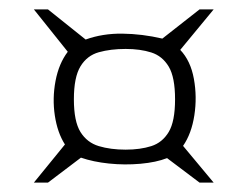

<svg xmlns="http://www.w3.org/2000/svg" viewBox="-20 -575 527 408"><path d="M363 -469Q385 -446 392 -407.5Q399 -369 393 -330Q387 -291 369 -265L434 -187H404L335 -239Q312 -230 278.5 -227Q245 -224 211.5 -227.5Q178 -231 152 -240L82 -187H52L118 -268Q102 -293 96.5 -329.5Q91 -366 98 -403Q105 -440 124 -465L52 -555H82L162 -491Q198 -504 240 -503.5Q282 -503 325 -493L404 -555H434ZM137 -364Q137 -317 151 -294.5Q165 -272 190 -264.5Q215 -257 247 -257Q278 -257 301.5 -264.5Q325 -272 338.5 -294.5Q352 -317 352 -364Q352 -411 338.5 -433.5Q325 -456 301.5 -463.5Q278 -471 247 -471Q215 -471 190 -464Q165 -457 151 -434Q137 -411 137 -364Z"/></svg>

Font: Genos Medium
Style: Regular
Weight: 500
Designer: Robert E. Leuschke
Foundry: Robert E. Leuschke
Version: Version 1.010; ttfautohint (v1.8.3)